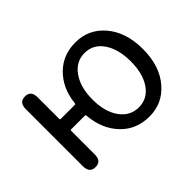

<svg xmlns="http://www.w3.org/2000/svg" viewBox="-109 -793 1043 1043"><g transform="rotate(-45 412.5 -272.0)"><path d="M376 -53Q309 -122 300 -233Q300 -239 294 -239H188Q183 -239 183 -234V-52Q183 0 138 0Q92 0 92 -52V-491Q92 -543 138 -543Q183 -543 183 -491V-324Q183 -319 188 -319H296Q302 -319 303 -325Q314 -430 380 -495Q444 -557 538 -557Q639 -557 704 -482Q773 -403 773 -271.5Q773 -140 704 -62Q639 13 539.5 13Q440 13 376 -53ZM426 -120Q467 -63 533.5 -63Q600 -63 639.5 -120Q679 -177 679 -271Q679 -365 639.5 -423Q600 -481 533.5 -481Q467 -481 426 -423Q385 -365 385 -271Q385 -177 426 -120Z"/></g></svg>

Font: Resource Han Rounded JP
Style: Regular
Weight: 400
Designer: Cyano Hao (round all glyphs); Ryoko NISHIZUKA 西塚涼子 (kana, bopomofo & ideographs); Paul D. Hunt (Latin, Greek & Cyrillic)
Foundry: Cyano Hao
Version: 0.990